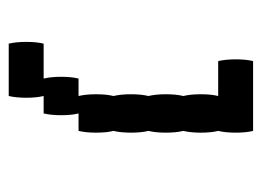

<svg xmlns="http://www.w3.org/2000/svg" viewBox="-100 -340 600 440"><g transform="rotate(90 200.0 -120.0)"><path d="M284 -280Q284 -257 280 -240Q284 -224 284 -200Q284 -177 280 -160Q284 -144 284 -120Q284 -97 280 -80Q284 -64 284 -40Q284 -17 280 0H240Q244 16 244 40Q244 63 240 80H200Q204 96 204 120Q204 143 200 160H80Q76 143 76 120Q76 96 80 80H160Q156 63 156 40Q156 16 160 0H200Q196 -17 196 -40Q196 -64 200 -80Q196 -97 196 -120Q196 -144 200 -160Q196 -177 196 -200Q196 -224 200 -240Q196 -257 196 -280Q196 -304 200 -320H120Q116 -337 116 -360Q116 -384 120 -400H280Q284 -384 284 -360Q284 -337 280 -320Q284 -304 284 -280Z"/></g></svg>

Font: VT323
Style: Regular
Weight: 400
Monospace: yes
Designer: Peter Hull
Version: Version 2.000